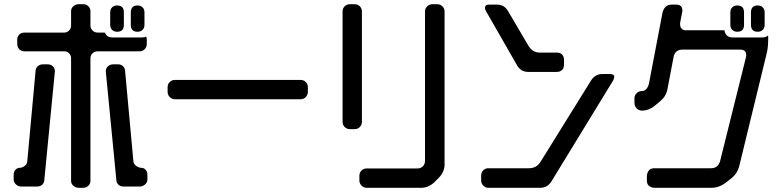

<svg xmlns="http://www.w3.org/2000/svg" viewBox="-20 -789 3717 913"><path d="M479 -634H445Q430 -634 420 -644Q410 -654 410 -668V-736Q410 -750 400 -759.5Q390 -769 376 -769H354Q340 -769 329 -759.5Q318 -750 318 -736V-668Q318 -654 308.5 -644Q299 -634 285 -634H96Q81 -634 71.5 -624.5Q62 -615 62 -601V-580Q62 -565 71.5 -555Q81 -545 96 -545H285Q299 -545 308.5 -535.5Q318 -526 318 -511V71Q318 85 329 94.5Q340 104 354 104H376Q390 104 400 94.5Q410 85 410 71V-511Q410 -526 420 -535.5Q430 -545 445 -545H644Q658 -545 668 -555Q678 -565 678 -580V-601Q678 -609 675 -615Q668 -611 656 -611H515Q487 -611 479 -634ZM110 -25Q110 -10 98 -0.5Q86 9 74 9Q62 9 53.5 18.5Q45 28 45 42V65Q45 78 56 88Q67 98 81 98H156Q172 98 181.5 88.5Q191 79 191 64L241 -450Q241 -464 231.5 -473.5Q222 -483 207 -483H184Q169 -483 159 -473.5Q149 -464 149 -450ZM533 64Q533 79 542.5 88.5Q552 98 568 98H645Q659 98 670 88Q681 78 681 65V42Q681 28 672.5 18.5Q664 9 652 9Q640 9 627 -0.5Q614 -10 614 -25L575 -450Q575 -464 565.5 -473.5Q556 -483 543 -483H519Q503 -483 493 -473.5Q483 -464 483 -450ZM634 -638Q649 -638 658 -647Q667 -656 667 -671V-730Q667 -745 658 -754Q649 -763 634 -763Q602 -763 602 -730V-671Q602 -638 634 -638ZM537 -638Q569 -638 569 -671V-730Q569 -763 537 -763Q522 -763 513 -754Q504 -745 504 -730V-671Q504 -656 513 -647Q522 -638 537 -638Z M812 -317H1409Q1424 -317 1434 -327.5Q1444 -338 1444 -353V-374Q1444 -389 1434 -399Q1424 -409 1409 -409H812Q797 -409 787 -399Q777 -389 777 -374V-353Q777 -338 787 -327.5Q797 -317 812 -317Z M1724 104H1985Q2000 104 2016.5 97Q2033 90 2047 76L2066 57Q2080 43 2087 26.5Q2094 10 2094 -5V-735Q2094 -749 2083.5 -759Q2073 -769 2059 -769H2037Q2022 -769 2011.5 -759Q2001 -749 2001 -735V-24Q2001 -9 1991 1.5Q1981 12 1966 12H1724Q1709 12 1699 22Q1689 32 1689 47V69Q1689 83 1699 93.5Q1709 104 1724 104ZM1644 -175H1666Q1681 -175 1691 -185Q1701 -195 1701 -210V-735Q1701 -749 1691 -759Q1681 -769 1666 -769H1644Q1629 -769 1619 -759Q1609 -749 1609 -735V-210Q1609 -195 1619 -185Q1629 -175 1644 -175Z M2439 -478Q2449 -461 2462.5 -454Q2476 -447 2492 -447H2627Q2643 -447 2652.5 -456Q2662 -465 2662 -482V-504Q2662 -520 2653 -529.5Q2644 -539 2627 -539H2546Q2513 -539 2493 -571L2396 -736Q2378 -767 2344 -767H2308Q2291 -767 2289 -761Q2286 -755 2286 -752Q2286 -744 2291 -736ZM2302 104H2549Q2583 104 2602 74L2896 -407Q2901 -419 2901 -423Q2901 -437 2880 -437H2844Q2811 -437 2791 -407L2550 -19Q2540 -3 2526 4Q2512 11 2496 11H2302Q2288 11 2278 21Q2268 31 2268 46V69Q2268 83 2278 93.5Q2288 104 2302 104Z M3425 -645H3243Q3214 -645 3214 -675V-679Q3216 -693 3218.5 -703.5Q3221 -714 3222 -721Q3225 -736 3225 -738Q3225 -767 3196 -767H3173Q3142 -767 3131 -732L3066 -392Q3063 -378 3054.5 -367Q3046 -356 3032 -356Q3018 -356 3007.5 -346Q2997 -336 2997 -322V-300Q2997 -285 3007 -274Q3017 -263 3033 -263Q3049 -263 3064.5 -269Q3080 -275 3092 -285L3121 -309Q3148 -332 3154 -366L3183 -518Q3190 -553 3225 -553H3501Q3518 -553 3524.5 -542.5Q3531 -532 3527 -516L3404 -22Q3394 11 3361 11H3091Q3061 11 3056 46V69Q3056 101 3091 104H3365Q3397 104 3428 82L3459 58Q3486 36 3495 2L3625 -532Q3630 -551 3631.5 -570.5Q3633 -590 3633 -610Q3633 -611 3633 -613.5Q3633 -616 3632 -620Q3622 -611 3605 -611H3464Q3430 -611 3425 -645ZM3583 -638Q3598 -638 3607 -647Q3616 -656 3616 -671V-730Q3616 -745 3607 -754Q3598 -763 3583 -763Q3551 -763 3551 -730V-671Q3551 -638 3583 -638ZM3486 -638Q3518 -638 3518 -671V-730Q3518 -763 3486 -763Q3471 -763 3462 -754Q3453 -745 3453 -730V-671Q3453 -656 3462 -647Q3471 -638 3486 -638Z"/></svg>

Font: WDXL Lubrifont SC
Style: Regular
Weight: 400
Designer: [WDXL Lubrifont] Copyright 2020-2022 (c) NightFurySL2001, Skr-ZERO; [ZCOOL QingKe HuangYou] Copyright 2018-2022 (c) The 
Version: Version 2.001;hotconv 1.1.1;makeotfexe 2.6.0